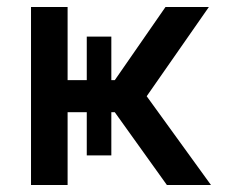

<svg xmlns="http://www.w3.org/2000/svg" viewBox="-20 -531 656 551"><path d="M69 0V-511H174V0ZM459 0 256 -283.5 383.5 -279 585.5 0ZM272 -247 455 -511H579.5L395.5 -247ZM112 -209V-301H381.5V-209ZM229 -85V-426H299.5V-85Z"/></svg>

Font: Overpass Mono SemiBold
Style: Regular
Weight: 600
Monospace: yes
Designer: Delve Withrington, Dave Bailey
Foundry: Delve Fonts LLC
Version: Version 4.000